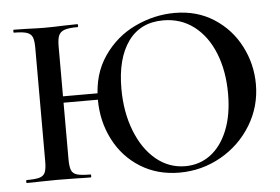

<svg xmlns="http://www.w3.org/2000/svg" viewBox="-48 -702 1139 780"><g transform="rotate(-5 521.5 -312.0)"><path d="M167 -338H396V-312H167ZM33 -613Q31 -613 31 -619Q31 -625 33 -625L86 -624Q132 -622 158 -622Q193 -622 241 -624L293 -625Q295 -625 295 -619Q295 -613 293 -613Q257 -613 239.5 -607Q222 -601 215.5 -586.5Q209 -572 209 -542V-81Q209 -51 215 -36.5Q221 -22 238.5 -17Q256 -12 293 -12Q295 -12 295 -6Q295 0 293 0Q259 0 240 -1L158 -2L85 -1Q66 0 32 0Q30 0 30 -6Q30 -12 32 -12Q68 -12 85 -17Q102 -22 108 -36.5Q114 -51 114 -81V-544Q114 -574 108 -588Q102 -602 85 -607.5Q68 -613 33 -613ZM349 -312Q349 -415 399.5 -488.5Q450 -562 528.5 -599Q607 -636 690 -636Q781 -636 850 -591.5Q919 -547 956.5 -474Q994 -401 994 -319Q994 -228 947.5 -152Q901 -76 823 -32Q745 12 654 12Q564 12 494.5 -31.5Q425 -75 387 -149.5Q349 -224 349 -312ZM878 -290Q878 -383 849 -455.5Q820 -528 766.5 -569Q713 -610 641 -610Q548 -610 498 -540.5Q448 -471 448 -348Q448 -253 478 -176Q508 -99 560.5 -55.5Q613 -12 680 -12Q737 -12 781.5 -44.5Q826 -77 852 -140Q878 -203 878 -290Z"/></g></svg>

Font: Cormorant Garamond SemiBold
Style: Regular
Weight: 600
Designer: Christian Thalmann (Catharsis Fonts)
Foundry: Catharsis Fonts
Version: Version 4.000